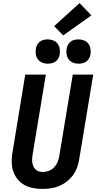

<svg xmlns="http://www.w3.org/2000/svg" viewBox="-20 -1220 640 1248"><path d="M256 8Q224 8 193 2Q162 -4 136.5 -19Q111 -34 92.5 -57.5Q74 -81 65 -110Q56 -139 56 -171Q56 -203 62 -234L144 -735H278L192 -216Q190 -203 189 -189.5Q188 -176 190 -163.5Q192 -151 197 -139Q202 -127 211 -118.5Q220 -110 232.5 -106Q245 -102 258 -102Q278 -102 297.5 -109.5Q317 -117 331.5 -132Q346 -147 354 -166Q362 -185 365 -204L453 -735H586L495 -186Q491 -159 481.5 -132.5Q472 -106 455 -82.5Q438 -59 414.5 -40.5Q391 -22 364.5 -11Q338 0 310.5 4Q283 8 256 8ZM490 -806Q471 -806 454 -813Q437 -820 426.5 -834Q416 -848 413 -866.5Q410 -885 413 -904Q415 -917 422 -929.5Q429 -942 440 -950Q451 -958 464 -961Q477 -964 490 -964Q509 -964 526.5 -957Q544 -950 554.5 -936Q565 -922 568 -903.5Q571 -885 568 -866Q566 -853 559 -840.5Q552 -828 541 -820Q530 -812 516.5 -809Q503 -806 490 -806ZM290 -806Q271 -806 254 -813Q237 -820 226.5 -834Q216 -848 213 -866.5Q210 -885 213 -904Q215 -917 222 -929.5Q229 -942 240 -950Q251 -958 264 -961Q277 -964 290 -964Q309 -964 326.5 -957Q344 -950 354.5 -936Q365 -922 368 -903.5Q371 -885 368 -866Q366 -853 359 -840.5Q352 -828 341 -820Q330 -812 316.5 -809Q303 -806 290 -806ZM391 -990 332 -1050 497 -1200 574 -1120Z"/></svg>

Font: Iosevka Curly XBdEx
Style: Italic
Weight: 800
Width: 7
Italic angle: -9°
Monospace: yes
Designer: Belleve Invis
Foundry: Belleve Invis
Version: Version 11.1.0; ttfautohint (v1.8.3)